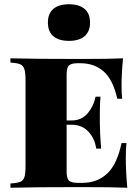

<svg xmlns="http://www.w3.org/2000/svg" viewBox="-20 -882 659 902"><path d="M578 0Q513 -3 359 -3Q139 -3 29 0V-20Q61 -22 75.5 -28Q90 -34 95 -51Q100 -68 100 -106V-502Q100 -540 94.5 -557Q89 -574 75 -580Q61 -586 29 -588V-608Q139 -605 359 -605Q499 -605 558 -608Q551 -537 551 -480Q551 -441 554 -418H531Q511 -507 467.5 -546Q424 -585 357 -585H344Q316 -585 304.5 -575Q293 -565 293 -532V-316H316Q364 -316 392.5 -350.5Q421 -385 429 -428H452Q449 -394 449 -348V-306Q449 -257 455 -184H432Q425 -232 395 -264Q365 -296 316 -296H293V-76Q293 -43 304.5 -33Q316 -23 344 -23H367Q437 -23 483.5 -66.5Q530 -110 551 -210H574Q571 -182 571 -138Q571 -77 578 0ZM403 -776Q403 -734 377.5 -712Q352 -690 304 -690Q256 -690 230.5 -712Q205 -734 205 -776Q205 -818 230.5 -840Q256 -862 304 -862Q352 -862 377.5 -840Q403 -818 403 -776Z"/></svg>

Font: Playfair Display SC Black
Style: Regular
Weight: 900
Designer: Claus Eggers Sørensen
Foundry: Claus Eggers Sørensen
Version: Version 1.200; ttfautohint (v1.6)